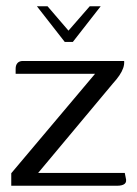

<svg xmlns="http://www.w3.org/2000/svg" viewBox="-20 -594 439 614"><path d="M98 -574H132L199 -496L267 -574H302L213 -460H187ZM102 -41H379L382 -26Q386 -12 378.5 -6Q371 0 354 0H16V-40L284 -358H30V-374Q30 -386 36 -392.5Q42 -399 53 -399H377Q378 -388 374 -376.5Q370 -365 361.5 -352.5Q353 -340 341 -327Z"/></svg>

Font: Genos
Style: Regular
Weight: 400
Designer: Robert E. Leuschke
Foundry: Robert E. Leuschke
Version: Version 1.010